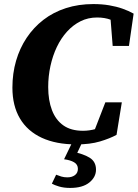

<svg xmlns="http://www.w3.org/2000/svg" viewBox="-20 -692 677 944"><path d="M355 18Q256 18 185.5 -14.5Q115 -47 78 -109.5Q41 -172 41 -261Q41 -331 59 -393Q77 -455 111 -506Q145 -557 193.5 -594.5Q242 -632 304 -652Q366 -672 439 -672Q481 -672 516.5 -666Q552 -660 582 -649.5Q612 -639 637 -625L614 -466H534L522 -618L582 -561Q553 -584 524 -595Q495 -606 457 -606Q413 -606 376 -587.5Q339 -569 309.5 -536.5Q280 -504 259.5 -461Q239 -418 228 -367.5Q217 -317 217 -264Q217 -199 235.5 -150.5Q254 -102 291.5 -75.5Q329 -49 388 -49Q420 -49 451 -58Q482 -67 514 -82L436 -29L498 -189H579L553 -29Q520 -11 471.5 3.5Q423 18 355 18ZM295 91 339 0H388L351 78L332 53Q390 64 421 83.5Q452 103 452 142Q452 179 419 205.5Q386 232 325 232Q294 232 270.5 225Q247 218 235 211L256 167Q268 172 281.5 176Q295 180 311 180Q334 180 348.5 169Q363 158 363 138Q363 117 344.5 106Q326 95 295 91Z"/></svg>

Font: Source Serif 4 ExtraBold
Style: Italic
Weight: 800
Italic angle: -12°
Designer: Frank Grießhammer
Foundry: Adobe Systems Incorporated
Version: Version 4.004;hotconv 1.0.116;makeotfexe 2.5.65601